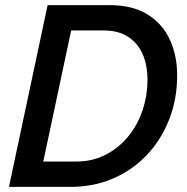

<svg xmlns="http://www.w3.org/2000/svg" viewBox="-20 -730 732 750"><path d="M166 -710H407Q498 -710 556.5 -673.5Q615 -637 643.5 -575Q672 -513 672 -436Q672 -342 640.5 -262.5Q609 -183 553 -124Q497 -65 421 -32.5Q345 0 256 0H15ZM277 -99Q341 -99 392.5 -125.5Q444 -152 480.5 -196.5Q517 -241 536.5 -298.5Q556 -356 556 -419Q556 -476 537 -519Q518 -562 480 -586.5Q442 -611 386 -611H258L149 -99Z"/></svg>

Font: Raleway Thin SemiBold
Style: Italic
Weight: 600
Italic angle: -12°
Version: Version 4.026